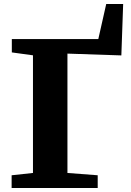

<svg xmlns="http://www.w3.org/2000/svg" viewBox="-20 -938 652 958"><path d="M38 0V-63.5L144.5 -75V-662L39 -676.5V-743H470.5L510 -918H594.5L585.5 -661.5L316.5 -670.5V-75L467.5 -63.5V0Z"/></svg>

Font: Merriweather 24pt Black
Style: Regular
Weight: 900
Designer: Eben Sorkin
Foundry: Eben Sorkin
Version: Version 2.100